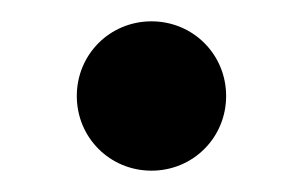

<svg xmlns="http://www.w3.org/2000/svg" viewBox="-20 -400 284 180"><path d="M192 -310C192 -349 161 -380 122 -380C83 -380 52 -349 52 -310C52 -271 83 -240 122 -240C161 -240 192 -271 192 -310Z"/></svg>

Font: FoglihtenDeH02
Style: Regular
Weight: 500
Designer: gluk (gluksza@wp.pl|www.glukfonts.pl)
Version: Version 0.68